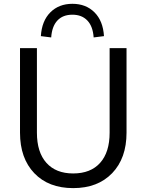

<svg xmlns="http://www.w3.org/2000/svg" viewBox="-20 -969 752 998"><path d="M171.9 -279.3Q171.9 -177.7 221.2 -122.6Q270.5 -67.4 360.4 -67.4Q451.2 -67.4 500.5 -122.6Q549.8 -177.7 549.8 -279.3V-718.8H637.7V-279.3Q637.7 -146.5 563 -68.8Q488.3 8.8 360.4 8.8Q232.4 8.8 158.2 -68.8Q84 -146.5 84 -279.3V-718.8H171.9ZM192.4 -781.2Q197.3 -860.4 241.7 -904.8Q286.1 -949.2 356.4 -949.2Q426.8 -949.2 471.2 -904.8Q515.6 -860.4 520.5 -781.2L466.8 -774.4Q462.9 -832 434.1 -862.3Q405.3 -892.6 356.4 -892.6Q306.6 -892.6 278.3 -862.3Q250 -832 246.1 -774.4Z"/></svg>

Font: Min Sans
Style: Regular
Weight: 400
Designer: Jinseong-Kim, NotoSansCJK, Nunito
Foundry: Jinseong-Kim
Version: Version 1.400;Glyphs 3.1.2 (3151)